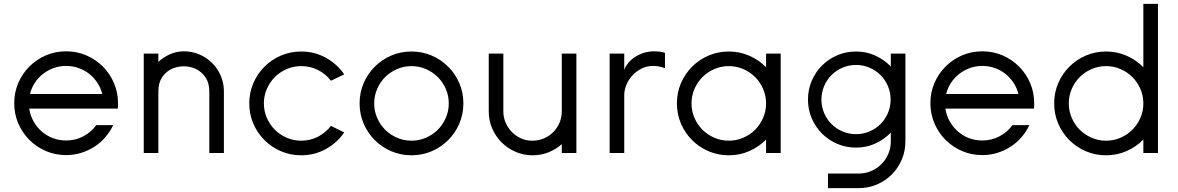

<svg xmlns="http://www.w3.org/2000/svg" viewBox="-20 -796 6131 999"><path d="M324 -65Q373 -65 414 -87Q455 -109 481 -145H569Q553 -111 528 -82Q503 -53 471 -32.5Q439 -12 402 -0.5Q365 11 324 11Q268 11 219 -10Q170 -31 133 -68Q96 -105 75 -154Q54 -203 54 -259Q54 -315 75 -364Q96 -413 133 -450Q170 -487 219 -508Q268 -529 324 -529Q380 -529 429 -508Q478 -487 515 -450Q552 -413 573 -364Q594 -315 594 -259Q594 -252 594 -245Q594 -238 593 -231H132Q137 -196 154 -165.5Q171 -135 196.5 -112.5Q222 -90 254.5 -77.5Q287 -65 324 -65ZM324 -453Q290 -453 259.5 -442Q229 -431 204 -411.5Q179 -392 161.5 -365.5Q144 -339 136 -307H512Q504 -339 486.5 -365.5Q469 -392 444.5 -411.5Q420 -431 389 -442Q358 -453 324 -453Z M728 -517H804V-474Q831 -499 865 -514Q899 -529 937 -529Q980 -529 1018 -512.5Q1056 -496 1084 -468Q1112 -440 1128.5 -402Q1145 -364 1145 -321V0H1069V-321Q1069 -364 1049.5 -393Q1030 -422 1000.5 -436.5Q971 -451 936.5 -451Q902 -451 872.5 -437Q843 -423 823.5 -394Q804 -365 804 -321V0H728Z M1547 -528Q1617 -528 1675.5 -495.5Q1734 -463 1771 -409L1702 -376Q1675 -411 1635 -431.5Q1595 -452 1547 -452Q1507 -452 1471.5 -436.5Q1436 -421 1410 -395Q1384 -369 1368.5 -333.5Q1353 -298 1353 -258Q1353 -218 1368.5 -182.5Q1384 -147 1410 -121Q1436 -95 1471.5 -79.5Q1507 -64 1547 -64Q1595 -64 1635 -85Q1675 -106 1702 -141L1771 -107Q1734 -53 1675.5 -20.5Q1617 12 1547 12Q1491 12 1442 -9Q1393 -30 1356 -67Q1319 -104 1298 -153Q1277 -202 1277 -258Q1277 -314 1298 -363Q1319 -412 1356 -449Q1393 -486 1442 -507Q1491 -528 1547 -528Z M2121 -528Q2177 -528 2226 -507Q2275 -486 2312 -449Q2349 -412 2370 -363Q2391 -314 2391 -258Q2391 -202 2370 -153Q2349 -104 2312 -67Q2275 -30 2226 -9Q2177 12 2121 12Q2065 12 2016 -9Q1967 -30 1930 -67Q1893 -104 1872 -153Q1851 -202 1851 -258Q1851 -314 1872 -363Q1893 -412 1930 -449Q1967 -486 2016 -507Q2065 -528 2121 -528ZM2121 -452Q2081 -452 2045.5 -436.5Q2010 -421 1984 -395Q1958 -369 1942.5 -333.5Q1927 -298 1927 -258Q1927 -218 1942.5 -182.5Q1958 -147 1984 -121Q2010 -95 2045.5 -79.5Q2081 -64 2121 -64Q2161 -64 2196.5 -79.5Q2232 -95 2258 -121Q2284 -147 2299.5 -182.5Q2315 -218 2315 -258Q2315 -298 2299.5 -333.5Q2284 -369 2258 -395Q2232 -421 2196.5 -436.5Q2161 -452 2121 -452Z M2599 -517V-216Q2599 -185 2611 -157.5Q2623 -130 2643 -109.5Q2663 -89 2690 -76.5Q2717 -64 2748 -64H2751Q2783 -64 2810.5 -76Q2838 -88 2858.5 -108.5Q2879 -129 2891 -157Q2903 -185 2903 -216V-517H2979V0H2903V-46Q2873 -19 2834 -3.5Q2795 12 2751 12Q2704 12 2662.5 -6Q2621 -24 2590 -55Q2559 -86 2541 -127.5Q2523 -169 2523 -216V-517Z M3440 -521V-441Q3409 -453 3379 -453Q3345 -453 3317.5 -439Q3290 -425 3270 -403Q3250 -381 3239 -354Q3228 -327 3228 -301V0H3152V-517H3228V-432Q3233 -448 3246 -465Q3259 -482 3279.5 -496.5Q3300 -511 3327 -520Q3354 -529 3385 -529Q3398 -529 3412 -527.5Q3426 -526 3440 -521Z M3772 -528Q3829 -528 3879 -506Q3929 -484 3966 -446V-517H4042V0H3966V-70Q3929 -32 3879 -10Q3829 12 3772 12Q3716 12 3667 -9Q3618 -30 3581 -67Q3544 -104 3523 -153Q3502 -202 3502 -258Q3502 -314 3523 -363Q3544 -412 3581 -449Q3618 -486 3667 -507Q3716 -528 3772 -528ZM3772 -452Q3732 -452 3696.5 -436.5Q3661 -421 3635 -395Q3609 -369 3593.5 -333.5Q3578 -298 3578 -258Q3578 -218 3593.5 -182.5Q3609 -147 3635 -121Q3661 -95 3696.5 -79.5Q3732 -64 3772 -64Q3812 -64 3847.5 -79.5Q3883 -95 3909 -121Q3935 -147 3950.5 -182.5Q3966 -218 3966 -258Q3966 -298 3950.5 -333.5Q3935 -369 3909 -395Q3883 -421 3847.5 -436.5Q3812 -452 3772 -452Z M4434 -528Q4488 -528 4534 -507Q4580 -486 4615 -450V-517H4691V-61Q4691 -10 4672 34.5Q4653 79 4620 112Q4587 145 4542.5 164Q4498 183 4447 183H4288V107H4447Q4482 107 4512.5 94Q4543 81 4566 58Q4589 35 4602 4.5Q4615 -26 4615 -61V-106Q4580 -70 4534 -49Q4488 -28 4434 -28Q4382 -28 4336.5 -47.5Q4291 -67 4257 -101Q4223 -135 4203.5 -180.5Q4184 -226 4184 -278Q4184 -330 4203.5 -375.5Q4223 -421 4257 -455Q4291 -489 4336.5 -508.5Q4382 -528 4434 -528ZM4434 -458Q4397 -458 4364 -444Q4331 -430 4306.5 -405.5Q4282 -381 4268 -348Q4254 -315 4254 -278Q4254 -241 4268 -208Q4282 -175 4306.5 -150.5Q4331 -126 4364 -112Q4397 -98 4434 -98Q4471 -98 4504 -112Q4537 -126 4561.5 -150.5Q4586 -175 4600 -208Q4614 -241 4614 -278Q4614 -315 4600 -348Q4586 -381 4561.5 -405.5Q4537 -430 4504 -444Q4471 -458 4434 -458Z M5091 -65Q5140 -65 5181 -87Q5222 -109 5248 -145H5336Q5320 -111 5295 -82Q5270 -53 5238 -32.5Q5206 -12 5169 -0.5Q5132 11 5091 11Q5035 11 4986 -10Q4937 -31 4900 -68Q4863 -105 4842 -154Q4821 -203 4821 -259Q4821 -315 4842 -364Q4863 -413 4900 -450Q4937 -487 4986 -508Q5035 -529 5091 -529Q5147 -529 5196 -508Q5245 -487 5282 -450Q5319 -413 5340 -364Q5361 -315 5361 -259Q5361 -252 5361 -245Q5361 -238 5360 -231H4899Q4904 -196 4921 -165.5Q4938 -135 4963.5 -112.5Q4989 -90 5021.5 -77.5Q5054 -65 5091 -65ZM5091 -453Q5057 -453 5026.5 -442Q4996 -431 4971 -411.5Q4946 -392 4928.5 -365.5Q4911 -339 4903 -307H5279Q5271 -339 5253.5 -365.5Q5236 -392 5211.5 -411.5Q5187 -431 5156 -442Q5125 -453 5091 -453Z M6005 -776V0H5929V-70Q5892 -32 5842 -10Q5792 12 5735 12Q5679 12 5630 -9Q5581 -30 5544 -67Q5507 -104 5486 -153Q5465 -202 5465 -258Q5465 -314 5486 -363Q5507 -412 5544 -449Q5581 -486 5630 -507Q5679 -528 5735 -528Q5792 -528 5842 -506Q5892 -484 5929 -446V-776ZM5735 -452Q5695 -452 5659.5 -436.5Q5624 -421 5598 -395Q5572 -369 5556.5 -333.5Q5541 -298 5541 -258Q5541 -218 5556.5 -182.5Q5572 -147 5598 -121Q5624 -95 5659.5 -79.5Q5695 -64 5735 -64Q5775 -64 5810.5 -79.5Q5846 -95 5872 -121Q5898 -147 5913.5 -182.5Q5929 -218 5929 -258Q5929 -298 5913.5 -333.5Q5898 -369 5872 -395Q5846 -421 5810.5 -436.5Q5775 -452 5735 -452Z"/></svg>

Font: Afrihost Sans
Style: Regular
Weight: 400
Designer: Afrihost SP Pty Ltd
Version: Version 1.000